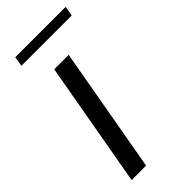

<svg xmlns="http://www.w3.org/2000/svg" viewBox="-226 -751 798 798"><g transform="rotate(-45 173.0 -351.5)"><path d="M116 0H31L129 -553H214ZM339 -660H43L50 -703H346Z"/></g></svg>

Font: Open Sauce Sans
Style: Italic
Weight: 400
Italic angle: -10°
Designer: Alfredo Marco Pradil
Foundry: Creative Sauce Fz LLC
Version: Version 1.477